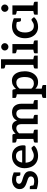

<svg xmlns="http://www.w3.org/2000/svg" viewBox="1442 -2224 950 3875"><g transform="rotate(-90 1917.5 -286.0)"><path d="M200 8Q159 8 115 0Q71 -8 38 -20V-100L92 -98Q104 -88 134.5 -79.5Q165 -71 200 -71Q248 -71 271.5 -90Q295 -109 295 -139Q295 -166 276.5 -180Q258 -194 228.5 -203.5Q199 -213 168 -224Q132 -236 103 -252.5Q74 -269 56.5 -296Q39 -323 39 -364Q39 -410 63 -445Q87 -480 129.5 -499.5Q172 -519 227 -519Q265 -519 301.5 -509.5Q338 -500 376 -484V-423L316 -420Q297 -426 276 -431.5Q255 -437 232 -437Q206 -437 187 -429.5Q168 -422 157 -408.5Q146 -395 146 -376Q146 -352 166.5 -337Q187 -322 217 -312.5Q247 -303 275 -294Q308 -283 336.5 -267Q365 -251 383 -225Q401 -199 401 -157Q401 -109 376 -71.5Q351 -34 306.5 -13Q262 8 200 8ZM296 -448 376 -429V-351H334Q322 -351 315.5 -357.5Q309 -364 307 -375ZM118 -64 38 -82V-160H80Q93 -160 99 -153.5Q105 -147 107 -136Z M710 7Q635 7 578.5 -26.5Q522 -60 491.5 -122Q461 -184 461 -267Q461 -338 491 -395.5Q521 -453 576 -486Q631 -519 704 -519Q770 -519 819 -491Q868 -463 895.5 -411.5Q923 -360 923 -288Q923 -264 918 -254.5Q913 -245 896 -245H573Q573 -242 573 -239Q573 -236 573 -233Q580 -158 618 -118.5Q656 -79 720 -79Q748 -79 776.5 -91Q805 -103 828 -114.5Q851 -126 864 -126Q877 -126 885 -116L917 -75Q893 -45 858.5 -27Q824 -9 785.5 -1Q747 7 710 7ZM575 -314H821Q821 -368 791.5 -403.5Q762 -439 707 -439Q649 -439 616.5 -406Q584 -373 575 -314Z M1052 0V-511H1121Q1144 -511 1150 -490L1157 -446Q1185 -478 1218.5 -498.5Q1252 -519 1297 -519Q1347 -519 1378.5 -492Q1410 -465 1424 -419Q1447 -471 1492 -495Q1537 -519 1588 -519Q1672 -519 1717 -467.5Q1762 -416 1762 -326V0H1649V-326Q1649 -378 1626.5 -405Q1604 -432 1559 -432Q1519 -432 1491 -403.5Q1463 -375 1463 -326V0H1350V-326Q1350 -380 1328 -406Q1306 -432 1264 -432Q1236 -432 1211 -417Q1186 -402 1165 -377V0ZM978 0V-52Q978 -64 984.5 -70.5Q991 -77 1003 -79L1066 -92L1078 0ZM1139 0 1151 -92 1214 -79Q1226 -77 1232.5 -70.5Q1239 -64 1239 -52V0ZM1437 0 1449 -92 1513 -79Q1524 -77 1530.5 -70.5Q1537 -64 1537 -52V0ZM1078 -511 1066 -419 1003 -432Q991 -435 984.5 -441.5Q978 -448 978 -460V-511ZM1736 0 1748 -92 1812 -79Q1823 -77 1829.5 -70.5Q1836 -64 1836 -52V0Z M1953 169V-511H2022Q2045 -511 2051 -490L2060 -438Q2092 -475 2133 -498Q2174 -521 2227 -521Q2288 -521 2330.5 -488Q2373 -455 2395 -396.5Q2417 -338 2417 -260Q2417 -185 2390.5 -124.5Q2364 -64 2315 -28.5Q2266 7 2197 7Q2153 7 2122 -7Q2091 -21 2066 -47V169ZM2171 -78Q2214 -78 2242.5 -99Q2271 -120 2286 -160.5Q2301 -201 2301 -260Q2301 -344 2273.5 -388Q2246 -432 2189 -432Q2148 -432 2119.5 -415Q2091 -398 2066 -365V-129Q2088 -101 2114 -89.5Q2140 -78 2171 -78ZM1979 -511 1967 -419 1904 -432Q1892 -435 1885.5 -441.5Q1879 -448 1879 -460V-511ZM1879 169V118Q1879 106 1885.5 99.5Q1892 93 1904 91L1967 77L1979 169ZM2040 169 2052 77 2115 91Q2127 93 2133.5 99.5Q2140 106 2140 118V169Z M2547 0V-741H2660V0ZM2473 0V-52Q2473 -64 2479.5 -70.5Q2486 -77 2498 -79L2561 -92L2573 0ZM2634 0 2646 -92 2709 -79Q2721 -77 2727.5 -70.5Q2734 -64 2734 -52V0ZM2573 -741 2561 -649 2498 -662Q2486 -665 2479.5 -671.5Q2473 -678 2473 -690V-741Z M2853 0V-511H2966V0ZM2779 0V-52Q2779 -64 2785.5 -70.5Q2792 -77 2804 -79L2867 -92L2879 0ZM2940 0 2952 -92 3015 -79Q3027 -77 3033.5 -70.5Q3040 -64 3040 -52V0ZM2879 -511 2867 -419 2804 -432Q2792 -435 2785.5 -441.5Q2779 -448 2779 -460V-511ZM2910 -591Q2880 -591 2858 -613Q2836 -635 2836 -664Q2836 -695 2858.5 -716.5Q2881 -738 2910 -738Q2940 -738 2962.5 -716.5Q2985 -695 2985 -664Q2985 -635 2962.5 -613Q2940 -591 2910 -591Z M3313 7Q3246 7 3194.5 -25.5Q3143 -58 3113.5 -117.5Q3084 -177 3084 -257Q3084 -333 3112 -392.5Q3140 -452 3195 -485.5Q3250 -519 3330 -519Q3365 -519 3406.5 -509Q3448 -499 3487 -483V-417L3428 -412Q3408 -423 3386.5 -428Q3365 -433 3337 -433Q3290 -433 3259.5 -411.5Q3229 -390 3214.5 -350Q3200 -310 3200 -257Q3200 -174 3234.5 -126Q3269 -78 3333 -78Q3367 -78 3390 -90Q3413 -102 3429 -114Q3445 -126 3457 -126Q3463 -126 3468.5 -123.5Q3474 -121 3478 -116L3510 -75Q3471 -30 3419.5 -11.5Q3368 7 3313 7ZM3408 -435 3487 -417V-339H3446Q3434 -339 3427.5 -345.5Q3421 -352 3419 -363Z M3633 0V-511H3746V0ZM3559 0V-52Q3559 -64 3565.5 -70.5Q3572 -77 3584 -79L3647 -92L3659 0ZM3720 0 3732 -92 3795 -79Q3807 -77 3813.5 -70.5Q3820 -64 3820 -52V0ZM3659 -511 3647 -419 3584 -432Q3572 -435 3565.5 -441.5Q3559 -448 3559 -460V-511ZM3690 -591Q3660 -591 3638 -613Q3616 -635 3616 -664Q3616 -695 3638.5 -716.5Q3661 -738 3690 -738Q3720 -738 3742.5 -716.5Q3765 -695 3765 -664Q3765 -635 3742.5 -613Q3720 -591 3690 -591Z"/></g></svg>

Font: Aleo SemiBold
Style: Regular
Weight: 600
Designer: Alessio Laiso
Foundry: Alessio Laiso
Version: Version 2.001;gftools[0.9.29]